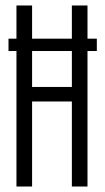

<svg xmlns="http://www.w3.org/2000/svg" viewBox="-20 -680 384 700"><path d="M40 0V-494H11V-539H40V-660H97V-539H242V-660H299V-539H333V-494H299V0H242V-310H97V0ZM97 -363H242V-494H97Z"/></svg>

Font: Bricolage Grotesque 48pt Condensed ExtraLight
Style: Regular
Weight: 200
Width: 3
Designer: Mathieu Triay
Foundry: Atelier Triay
Version: Version 1.000; ttfautohint (v1.8.4.7-5d5b);gftools[0.9.32]